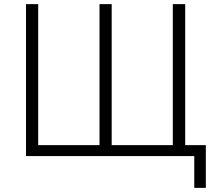

<svg xmlns="http://www.w3.org/2000/svg" viewBox="-20 -756 1059 930"><path d="M921 154V0H106V-736H165V-53H462V-736H521V-53H817V-736H877V-53H977V154Z"/></svg>

Font: IBM Plex Sans JP Light
Style: Regular
Weight: 300
Designer: Mike Abbink; Paul van der Laan; Pieter van Rosmalen; Wujin Sim; Yejin Wi; Jinhee Kim; Boomi Park; Yona Kim; Kichan Ma
Foundry: Sandoll Inc.
Version: Version 1.002